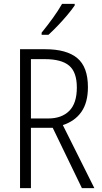

<svg xmlns="http://www.w3.org/2000/svg" viewBox="-20 -967 523 987"><path d="M212 -714Q322 -714 377 -668.5Q432 -623 432 -519Q432 -440 398.5 -392Q365 -344 303 -324L465 0H401L251 -310H139V0H83V-714ZM210 -663H139V-358H228Q297 -358 336 -397Q375 -436 375 -517Q375 -596 335.5 -629.5Q296 -663 210 -663ZM364 -939Q349 -917 325.5 -889Q302 -861 276 -834Q250 -807 229 -788H194V-799Q224 -836 251.5 -874Q279 -912 299 -947H364Z"/></svg>

Font: Noto Sans Ethiopic Condensed Light
Style: Regular
Weight: 300
Width: 3
Designer: Monotype Design Team
Foundry: Monotype Imaging Inc.
Version: Version 2.102; ttfautohint (v1.8.4.7-5d5b)